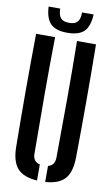

<svg xmlns="http://www.w3.org/2000/svg" viewBox="-104 -1014 628 1075"><g transform="rotate(10 210.0 -477.0)"><path d="M39.5 -157Q35.5 -478.5 39.5 -800H147.5Q145 -640 145.2 -469Q145.5 -298 147 -138Q147 -92.5 187 -83V8Q109 3 74.8 -35.8Q40.5 -74.5 39.5 -157ZM233.5 8V-83Q272 -92.5 272 -138Q273.5 -298 274 -469Q274.5 -640 272 -800H380Q384 -478.5 380 -157Q379 -74.5 345 -35.8Q311 3 233.5 8ZM210 -836Q145 -836 115.2 -865.2Q85.5 -894.5 82 -962.5H148Q148.5 -925 162.8 -908.8Q177 -892.5 210 -892.5Q243.5 -892.5 257.8 -908.8Q272 -925 272 -962.5H338Q334.5 -894.5 304.8 -865.2Q275 -836 210 -836Z"/></g></svg>

Font: Big Shoulders Stencil Display
Style: Bold
Weight: 700
Designer: Patric King
Foundry: XO Type Co
Version: Version 1.000